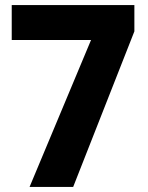

<svg xmlns="http://www.w3.org/2000/svg" viewBox="-20 -733 579 753"><path d="M96 0 337 -576H26V-713H507V-610L267 0Z"/></svg>

Font: Noto Sans Malayalam SemiCondensed ExtraBold
Style: Regular
Weight: 800
Width: 4
Designer: Jelle Bosma - Monotype Design Team
Foundry: Monotype Imaging Inc.
Version: Version 2.104; ttfautohint (v1.8.4.7-5d5b)